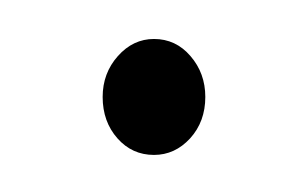

<svg xmlns="http://www.w3.org/2000/svg" viewBox="-20 -76 162 101"><path d="M61 5.5Q49.5 5.5 41.8 -3.2Q34 -12 34 -25Q34 -37.5 42 -46.5Q50 -55.5 61 -55.5Q72.5 -55.5 80.2 -46.5Q88 -37.5 88 -25Q88 -12 80 -3.2Q72 5.5 61 5.5Z"/></svg>

Font: Fraunces 144pt Soft Thin
Style: Regular
Weight: 100
Version: Version 1.000;[0bf87f6ff]